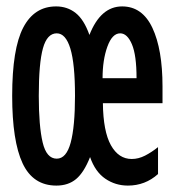

<svg xmlns="http://www.w3.org/2000/svg" viewBox="-20 -569 540 599"><path d="M156 10Q83 10 50.5 -59.5Q18 -129 18 -270Q18 -417 52.5 -483Q87 -549 155 -549Q190 -549 216 -528.5Q242 -508 259 -460Q294 -549 361 -549Q424 -549 455.5 -482Q487 -415 487 -299V-247H301Q302 -159 326 -116Q350 -73 391 -73Q412 -73 432.5 -83.5Q453 -94 473 -110V-26Q433 10 379 10Q340 10 308.5 -11.5Q277 -33 261 -79Q242 -31 217.5 -10.5Q193 10 156 10ZM157 -74Q187 -74 200.5 -124Q214 -174 214 -270Q214 -370 199.5 -417.5Q185 -465 157 -465Q127 -465 114 -418.5Q101 -372 101 -270Q101 -176 113 -125Q125 -74 157 -74ZM406 -325Q406 -397 391.5 -431Q377 -465 355 -465Q330 -465 315 -423.5Q300 -382 300 -325Z"/></svg>

Font: Noto Sans Mono ExtraCondensed Medium
Style: Regular
Weight: 500
Width: 2
Designer: Monotype Design Team
Foundry: Monotype Imaging Inc.
Version: Version 2.014